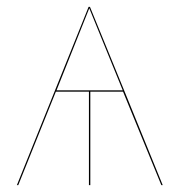

<svg xmlns="http://www.w3.org/2000/svg" viewBox="-20 -537 521 557"><path d="M337 -271H242V0H238V-271H142L33 0H29L237 -517H241L340 -275L452 0H448ZM336 -275 239 -513 144 -275Z"/></svg>

Font: FiraGO Four
Style: Regular
Weight: 100
Designer: bBox Type
Foundry: bBox Type GmbH
Version: Version 1.001